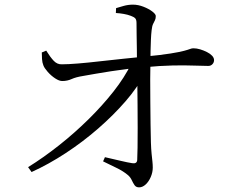

<svg xmlns="http://www.w3.org/2000/svg" viewBox="-20 -790 1040 827"><path d="M101 -70Q167 -111 233.5 -163.5Q300 -216 360.5 -275.5Q421 -335 469 -396Q517 -457 545 -515L602 -518L601 -470Q573 -414 521 -354Q469 -294 403 -236.5Q337 -179 263 -130.5Q189 -82 116 -49ZM579 17Q566 17 559.5 7.5Q553 -2 547.5 -14Q542 -26 532 -35Q511 -53 480.5 -67.5Q450 -82 424 -95L432 -113Q463 -106 496.5 -98Q530 -90 550 -87Q570 -84 571 -101Q572 -118 572.5 -154.5Q573 -191 573 -239Q573 -287 572.5 -338Q572 -389 571.5 -436Q571 -483 570 -515Q570 -545 569.5 -578Q569 -611 568.5 -641Q568 -671 568 -691Q568 -705 562.5 -711Q557 -717 543 -722Q530 -727 513 -730Q496 -733 479 -734L480 -755Q493 -759 512.5 -764.5Q532 -770 553 -770Q575 -770 598 -761Q621 -752 636 -740.5Q651 -729 651 -721Q651 -710 647.5 -703Q644 -696 639.5 -687Q635 -678 633 -659Q631 -642 630 -618Q629 -594 628.5 -570.5Q628 -547 628 -528Q627 -496 627 -449Q627 -402 627.5 -351Q628 -300 628.5 -253.5Q629 -207 630 -177Q631 -147 633 -127.5Q635 -108 636.5 -94.5Q638 -81 638 -68Q638 -48 629.5 -28Q621 -8 607.5 4.5Q594 17 579 17ZM248 -441Q235 -441 217.5 -452.5Q200 -464 185.5 -480.5Q171 -497 167 -508Q162 -520 161 -535.5Q160 -551 160 -564L179 -572Q197 -543 212 -527.5Q227 -512 247 -513Q273 -513 316 -516.5Q359 -520 410.5 -526Q462 -532 512 -537Q562 -542 601 -546Q674 -553 714 -559.5Q754 -566 772.5 -571Q791 -576 798.5 -579Q806 -582 813 -582Q827 -582 842 -577.5Q857 -573 871 -566Q885 -559 893.5 -550Q902 -541 902 -531Q902 -521 895 -513.5Q888 -506 877 -506Q853 -506 815.5 -507.5Q778 -509 724.5 -508Q671 -507 597 -500Q527 -494 457.5 -483Q388 -472 339 -463Q307 -458 288.5 -449.5Q270 -441 248 -441Z"/></svg>

Font: Noto Serif JP
Style: Regular
Weight: 400
Designer: Ryoko NISHIZUKA  (kana & ideographs); Frank Grießhammer (Latin, Greek & Cyrillic); Wenlong ZHANG  (bopomofo); Sandoll Co
Foundry: Adobe
Version: Version 2.003-H1;hotconv 1.1.1;makeotfexe 2.6.0